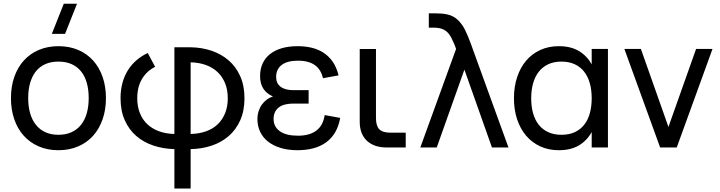

<svg xmlns="http://www.w3.org/2000/svg" viewBox="-20 -808 3944 1052"><path d="M264 -622.5 329.5 -787.5H402L336.5 -622.5ZM300 15Q240 15 191.8 -6Q143.5 -27 109.8 -64.8Q76 -102.5 58 -155Q40 -207.5 40 -270.5Q40 -334 58.2 -386.2Q76.5 -438.5 110.2 -476Q144 -513.5 192.2 -534.2Q240.5 -555 300 -555Q360.5 -555 408.8 -534.2Q457 -513.5 490.8 -475.8Q524.5 -438 542.5 -385.8Q560.5 -333.5 560.5 -270.5Q560.5 -207 542.2 -154.5Q524 -102 490.2 -64.2Q456.5 -26.5 408.2 -5.8Q360 15 300 15ZM300 -69.5Q341 -69.5 372 -83.8Q403 -98 424 -124.2Q445 -150.5 455.5 -187.8Q466 -225 466 -270.5Q466 -317 455.5 -354Q445 -391 424 -417Q403 -443 372 -456.8Q341 -470.5 300 -470.5Q259 -470.5 227.8 -456.5Q196.5 -442.5 176 -416.2Q155.5 -390 145 -353.2Q134.5 -316.5 134.5 -270.5Q134.5 -224 145.2 -187Q156 -150 177 -123.8Q198 -97.5 228.8 -83.5Q259.5 -69.5 300 -69.5Z M935.5 9Q875 7.5 821.2 -10.2Q767.5 -28 727.2 -62.5Q687 -97 663.8 -148.8Q640.5 -200.5 640.5 -269.5Q640.5 -316 651.2 -354.8Q662 -393.5 681.5 -424.2Q701 -455 728.5 -478.5Q756 -502 789.5 -517.5L830 -442Q783.5 -418.5 757.8 -375Q732 -331.5 732 -269.5Q732 -224 746.5 -188Q761 -152 787.8 -127Q814.5 -102 852 -88.5Q889.5 -75 935.5 -74V-549H1024.5Q1085.5 -548 1139 -530Q1192.5 -512 1232.8 -477.2Q1273 -442.5 1296.2 -390.5Q1319.5 -338.5 1319.5 -269.5Q1319.5 -200.5 1296.2 -148.8Q1273 -97 1232.8 -62.2Q1192.5 -27.5 1139 -9.8Q1085.5 8 1024.5 9V225H935.5ZM1024.5 -74Q1070.5 -75 1108.2 -88.2Q1146 -101.5 1172.5 -126.8Q1199 -152 1213.5 -188Q1228 -224 1228 -269.5Q1228 -315.5 1213.5 -351.5Q1199 -387.5 1172.5 -412.8Q1146 -438 1108.2 -451.8Q1070.5 -465.5 1024.5 -466.5Z M1610.5 15Q1657.5 15 1697 4.5Q1736.5 -6 1766.5 -27.8Q1796.5 -49.5 1816.3 -83Q1836 -116.5 1844 -162L1759 -177.5Q1750.5 -120.5 1713.3 -92.5Q1676 -64.5 1613 -64.5Q1547.5 -64.5 1513.3 -89Q1479 -113.5 1479 -156Q1479 -179 1487.3 -195Q1495.5 -211 1510 -221.2Q1524.5 -231.5 1544.5 -236Q1564.5 -240.5 1588 -240.5H1671V-314H1588Q1542.5 -314 1517.8 -332.5Q1493 -351 1493 -386Q1493 -429 1523.5 -452.2Q1554 -475.5 1613 -475.5Q1643.5 -475.5 1666.8 -469Q1690 -462.5 1706.5 -450.2Q1723 -438 1733.8 -420Q1744.5 -402 1750 -379.5L1835 -395Q1824 -440 1802.3 -470.8Q1780.5 -501.5 1750.8 -520.2Q1721 -539 1685.5 -547Q1650 -555 1611 -555Q1562 -555 1523.8 -543.8Q1485.5 -532.5 1459 -511.2Q1432.5 -490 1418.8 -459.8Q1405 -429.5 1405 -391Q1405 -349.5 1423 -322Q1441 -294.5 1475.5 -279.5Q1457.5 -274 1442 -262.5Q1426.5 -251 1415 -235Q1403.5 -219 1397 -198.8Q1390.5 -178.5 1390.5 -155Q1390.5 -117.5 1405.3 -86.2Q1420 -55 1448.3 -32.5Q1476.5 -10 1517.5 2.5Q1558.5 15 1610.5 15Z M2203 0H2098Q2063.5 0 2036.2 -9.5Q2009 -19 1990 -37Q1971 -55 1961 -81Q1951 -107 1951 -140V-539.5H2040V-161.5Q2040 -118.5 2058.2 -99.8Q2076.5 -81 2119.5 -81H2203Z M2479 -540Q2476.5 -547.5 2473.8 -554.2Q2471 -561 2468.5 -567.5Q2454 -602.5 2441 -620.2Q2428 -638 2407.8 -647.2Q2387.5 -656.5 2355 -656.5H2329.5V-735H2364Q2405 -735 2430.5 -729Q2465 -721.5 2488.8 -698.5Q2512.5 -675.5 2528 -644.5Q2543.5 -613.5 2561.5 -564Q2563.5 -558.5 2565.8 -552.2Q2568 -546 2570 -540L2766 0H2675.5L2524.5 -426.5L2373 0H2283Z M3311 -540V0H3222V-84.5Q3196 -37.5 3151.8 -11.2Q3107.5 15 3041.5 15Q2985.5 15 2940 -6Q2894.5 -27 2862.5 -64.8Q2830.5 -102.5 2813.2 -154.8Q2796 -207 2796 -269.5Q2796 -333 2813.5 -385.5Q2831 -438 2863 -475.8Q2895 -513.5 2940.5 -534.2Q2986 -555 3041.5 -555Q3107.5 -555 3151.8 -528.5Q3196 -502 3222 -455.5V-540ZM3056.5 -470.5Q3014.5 -470.5 2983.5 -455.8Q2952.5 -441 2931.8 -414.5Q2911 -388 2900.8 -351Q2890.5 -314 2890.5 -269.5Q2890.5 -224 2901 -187Q2911.5 -150 2932.2 -124Q2953 -98 2984 -83.8Q3015 -69.5 3056.5 -69.5Q3099 -69.5 3130 -84.2Q3161 -99 3181.5 -125.2Q3202 -151.5 3212 -188.5Q3222 -225.5 3222 -269.5Q3222 -315.5 3211.5 -352.5Q3201 -389.5 3180.2 -415.8Q3159.5 -442 3128.5 -456.2Q3097.5 -470.5 3056.5 -470.5Z M3597 0 3401 -540H3491.5L3642.5 -112.5L3794 -540H3884L3688 0Z"/></svg>

Font: Vela Sans Med
Style: Regular
Weight: 500
Designer: Principal design: Mikhail Sharanda - project Manrope.
Design modification: Ravid Balaliev
Foundry: Mikhail Sharanda
Version: Version 1.001